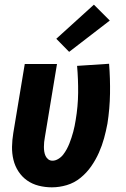

<svg xmlns="http://www.w3.org/2000/svg" viewBox="-20 -794 540 822"><path d="M202 8Q173 8 145.5 1Q118 -6 96 -21.5Q74 -37 59 -60Q44 -83 37.5 -110Q31 -137 31.5 -166Q32 -195 37 -225L86 -520H224L172 -206Q170 -196 169 -185.5Q168 -175 168 -165Q168 -155 169.5 -145Q171 -135 175 -126.5Q179 -118 186.5 -112Q194 -106 205 -106Q217 -106 229.5 -113.5Q242 -121 250.5 -132Q259 -143 265.5 -155Q272 -167 277 -179.5Q282 -192 286 -204.5Q290 -217 293.5 -229.5Q297 -242 299.5 -255Q302 -268 304 -280Q314 -339 314.5 -397Q315 -455 310 -512L447 -521Q452 -458 451 -393.5Q450 -329 440 -265Q434 -233 425.5 -202Q417 -171 403.5 -140.5Q390 -110 370.5 -82Q351 -54 324.5 -32.5Q298 -11 266 -1.5Q234 8 202 8ZM276 -572 221 -628 382 -774 450 -706Z"/></svg>

Font: Iosevka SS04 Heavy
Style: Italic
Weight: 900
Italic angle: -9°
Monospace: yes
Designer: Belleve Invis
Foundry: Belleve Invis
Version: Version 19.0.0; ttfautohint (v1.8.4)